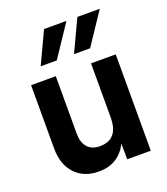

<svg xmlns="http://www.w3.org/2000/svg" viewBox="-137 -836 821 942"><g transform="rotate(-20 273.0 -365.5)"><path d="M383 -574H299L377 -740H494ZM209 -574H125L203 -740H320ZM491 -503V0H368L367 -83Q349 -42 311 -16.5Q273 9 219 9Q140 9 94.5 -40Q49 -89 49 -172V-503H178V-203Q178 -158 200 -132Q222 -106 265 -106Q362 -106 362 -222V-503Z"/></g></svg>

Font: Techna Sans
Style: Regular
Weight: 400
Designer: Carl Enlund
Version: Version 1.003